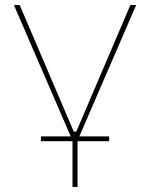

<svg xmlns="http://www.w3.org/2000/svg" viewBox="-20 -540 594 760"><path d="M142 19H267V200H287V19H412V0H294L519 -520H496L282 -19H272L58 -520H35L260 0H142Z"/></svg>

Font: Fixel Text Thin
Style: Regular
Weight: 100
Width: 4
Designer: AlfaBravo + MacPaw
Foundry: Kyrylo Tkachov, Marchela Mozhyna, Serhii Makarenko, Maria Weinstein, Zakhar Kryvoshyya
Version: Version 1.211